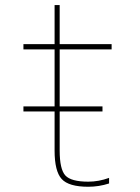

<svg xmlns="http://www.w3.org/2000/svg" viewBox="-20 -710 540 740"><path d="M70.3 -280.3V-299.8H190.4V-519.5H70.3V-540H190.4V-690.4H210V-540H410.2V-519.5H210V-299.8H375V-280.3H210V-129.9Q210 -57.6 231.9 -33.7Q253.9 -9.8 320.3 -9.8Q360.4 -9.8 400.4 -24.4V-2.9Q361.3 9.8 320.3 9.8Q245.1 9.8 217.8 -20Q190.4 -49.8 190.4 -129.9V-280.3Z"/></svg>

Font: Mgen+ 1m thin
Style: Regular
Weight: 100
Designer: [Source Han Sans]
Ryoko NISHIZUKA  (kana & ideographs); Paul D. Hunt (Latin, Greek & Cyrillic); Wenlong ZHANG  (bopomofo
Version: Version 1.059.20150602